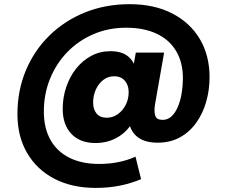

<svg xmlns="http://www.w3.org/2000/svg" viewBox="-20 -688 1112 933"><path d="M607.4 -151.3 610.5 -182.2 632.5 -112.5Q608.6 -56.8 558.1 -24.9Q507.6 7 444 7Q369.2 7 326.9 -37.4Q284.7 -81.7 284.7 -159.1Q284.7 -214 301.7 -264.5Q318.6 -314.9 349.5 -354.1Q380.4 -393.3 423 -416.3Q465.6 -439.3 516.9 -439.3Q572.1 -439.3 603.2 -413.3Q634.3 -387.4 642 -341.3L621 -324.2L640 -432.4H777.5L733.3 -180.7Q727.9 -147.1 734.3 -126.3Q740.8 -105.5 769.9 -105.5Q795.6 -105.5 814.4 -123.4Q833.2 -141.4 845.3 -171.3Q857.5 -201.2 863.1 -236.9Q868.8 -272.6 868.8 -307.6Q868.8 -384.1 836.3 -439.2Q803.9 -494.3 742 -523.8Q680.2 -553.3 593 -553.3Q506.7 -553.3 433.8 -521.8Q360.9 -490.4 307 -434.8Q253.1 -379.1 223.1 -305.1Q193.1 -231.1 193.1 -145.9Q193.1 -65.7 225 -8.8Q256.8 48.2 317 78.4Q377.3 108.7 461.8 108.7Q510.2 108.7 555.6 99.7Q600.9 90.6 638.4 73.2L665.5 182.5Q616.4 203.5 561 214.4Q505.5 225.2 445.7 225.2Q330.4 225.2 244.9 181Q159.5 136.8 112.1 56Q64.7 -24.8 64.7 -133.2Q64.7 -248 105.6 -345.7Q146.5 -443.4 220.3 -515.5Q294 -587.6 393.2 -627.6Q492.5 -667.7 609.7 -667.7Q729.4 -667.7 816.6 -622.8Q903.9 -577.9 951.1 -498.2Q998.3 -418.4 998.3 -313.1Q998.3 -250.9 982 -193.6Q965.7 -136.3 933.5 -91.4Q901.3 -46.4 854.4 -20.5Q807.4 5.4 745.5 5.4Q668.8 5.4 632.7 -37Q596.5 -79.5 607.4 -151.3ZM534.8 -317.4Q504.6 -317.4 481.6 -299.4Q458.5 -281.4 445.5 -252.3Q432.5 -223.2 432.5 -189.3Q432.5 -157 449.2 -136.4Q465.9 -115.9 499.1 -115.9Q527.8 -115.9 551.8 -132.7Q575.7 -149.5 590.4 -177.6Q605.2 -205.7 605.2 -239.6Q605.2 -262.6 596.8 -280Q588.5 -297.4 573.1 -307.4Q557.7 -317.4 534.8 -317.4Z"/></svg>

Font: Poppins Variable
Style: Italic
Weight: 100
Italic angle: -10°
Designer: Jonny Pinhorn
Foundry: Indian Type Foundry
Version: Version 6.000